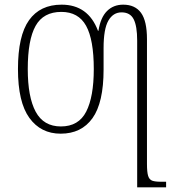

<svg xmlns="http://www.w3.org/2000/svg" viewBox="-20 -563 750 823"><path d="M568 -389Q568 -451 553 -480.5Q538 -510 501 -510Q465 -510 444.5 -474.5Q424 -439 424 -357V-265Q424 -123 376.5 -56.5Q329 10 240 10Q155 10 106 -57.5Q57 -125 57 -267Q57 -410 104.5 -476.5Q152 -543 244 -543Q358 -543 400 -431H402Q411 -488 438.5 -515.5Q466 -543 508 -543Q559 -543 584.5 -508Q610 -473 610 -395V140Q610 175 615 191Q620 207 632.5 211.5Q645 216 669 216H692V240H568ZM241 -21Q317 -21 349.5 -84.5Q382 -148 382 -267Q382 -393 349 -452.5Q316 -512 243 -512Q166 -512 132.5 -452Q99 -392 99 -267Q99 -147 133 -84Q167 -21 241 -21Z"/></svg>

Font: Noto Serif SemiCondensed ExtraLight
Style: Regular
Weight: 200
Width: 4
Designer: Monotype Design Team
Foundry: Monotype Imaging Inc.
Version: Version 2.014